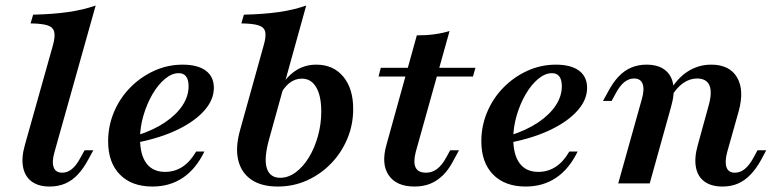

<svg xmlns="http://www.w3.org/2000/svg" viewBox="-20 -661 2791 692"><path d="M159 11.3Q118.6 11.3 94 -6.9Q69.5 -25.2 63.1 -59.1Q56.6 -93 69.7 -138.5L170.6 -497.3Q179.5 -528.8 175.4 -545.9Q171.4 -563 151.4 -569.6Q131.3 -576.2 90.2 -576.6L99.5 -608.1Q169.8 -609.7 225 -617.5Q280.1 -625.4 324.8 -641.1L176.4 -112.9Q166.3 -77.9 173.4 -58.2Q180.5 -38.6 204.3 -38.6Q222.9 -38.6 239 -51.6Q255.1 -64.7 269.2 -91.2L284.9 -119.4H316.3L297.4 -84.7Q280.4 -53.1 260 -31.5Q239.7 -10 214.8 0.6Q189.9 11.3 159 11.3Z M529.6 11.3Q454.2 11.3 411.9 -32.1Q369.7 -75.4 369.7 -151.8Q369.7 -207 390.8 -257.2Q411.9 -307.3 449.4 -345.5Q487 -383.7 535.7 -405.9Q584.5 -428 638.1 -428Q692.8 -428 721.8 -406.3Q750.8 -384.6 750.8 -344.4Q750.8 -301.7 716.9 -263.1Q683 -224.4 621.5 -194.4Q560 -164.3 475.3 -147.5L474.9 -173.3Q533.3 -192 574.5 -219.8Q615.7 -247.6 637.7 -280.9Q659.7 -314.2 659.7 -350Q659.7 -373.7 650.7 -385.5Q641.8 -397.3 624.3 -397.3Q599.4 -397.3 574.5 -376.6Q549.7 -355.9 529.6 -321.6Q509.6 -287.2 497.1 -245.2Q484.7 -203.2 484.7 -161.8Q484.7 -103.3 507.7 -72.4Q530.7 -41.5 574.8 -41.5Q609.5 -41.5 637.5 -59.7Q665.5 -78 686.9 -114.8H716.7Q686.3 -52 639.2 -20.4Q592.2 11.3 529.6 11.3Z M980.9 11.3Q921.9 11.3 885.6 -13.7Q849.3 -38.6 838.5 -84.3Q827.7 -130 845.4 -192.6L930.3 -497.3Q939.6 -529.2 935.9 -546.1Q932.3 -563 911.9 -569.6Q891.5 -576.2 849.8 -576.6L859.1 -608.1Q929.5 -609.7 984.6 -617.5Q1039.8 -625.4 1083.6 -641.1L949.9 -159.3Q930.5 -89.6 941.6 -54.9Q952.7 -20.2 989.8 -20.2Q1019 -20.2 1045.7 -39.9Q1072.4 -59.7 1092.9 -93Q1113.4 -126.3 1125.6 -169.6Q1137.9 -213 1137.9 -258.9Q1137.9 -315.6 1119.6 -346.6Q1101.4 -377.6 1067.7 -377.6Q1042.7 -377.6 1022.1 -361Q1001.5 -344.4 987.7 -314.4L988 -340.6Q1010.3 -382.5 1043.8 -405.2Q1077.3 -428 1120.1 -428Q1181.4 -428 1217.4 -384.6Q1253.3 -341.2 1252.9 -267.5Q1252.9 -210.6 1231.5 -160.2Q1210.2 -109.7 1172.7 -71.2Q1135.2 -32.7 1086.4 -10.7Q1037.5 11.3 980.9 11.3Z M1474.3 11.3Q1408.6 11.3 1380.9 -29.5Q1353.1 -70.2 1373 -139.7L1482.3 -533.6Q1516.4 -533.5 1545.3 -537.4Q1574.3 -541.3 1600.3 -549.2L1478.5 -113.6Q1468.9 -76.7 1477.8 -57.7Q1486.6 -38.6 1515.2 -38.6Q1537.3 -38.6 1555.2 -52Q1573.1 -65.5 1588.4 -93.7L1602.5 -119.4H1634.3L1610.3 -75.2Q1595.2 -47.6 1575.5 -28.4Q1555.7 -9.2 1530.9 1.1Q1506 11.3 1474.3 11.3ZM1344.4 -385.2 1352.4 -416.7H1693.6L1684.7 -385.2Z M1874.8 11.3Q1799.4 11.3 1757.1 -32.1Q1714.8 -75.4 1714.8 -151.8Q1714.8 -207 1735.9 -257.2Q1757 -307.3 1794.6 -345.5Q1832.1 -383.7 1880.9 -405.9Q1929.6 -428 1983.3 -428Q2037.9 -428 2067 -406.3Q2096 -384.6 2096 -344.4Q2096 -301.7 2062.1 -263.1Q2028.2 -224.4 1966.7 -194.4Q1905.2 -164.3 1820.5 -147.5L1820.1 -173.3Q1878.4 -192 1919.7 -219.8Q1960.9 -247.6 1982.9 -280.9Q2004.9 -314.2 2004.9 -350Q2004.9 -373.7 1995.9 -385.5Q1986.9 -397.3 1969.4 -397.3Q1944.5 -397.3 1919.7 -376.6Q1894.8 -355.9 1874.8 -321.6Q1854.7 -287.2 1842.3 -245.2Q1829.9 -203.2 1829.9 -161.8Q1829.9 -103.3 1852.9 -72.4Q1875.9 -41.5 1920 -41.5Q1954.7 -41.5 1982.7 -59.7Q2010.7 -78 2032 -114.8H2061.9Q2031.4 -52 1984.4 -20.4Q1937.4 11.3 1874.8 11.3Z M2584.3 11.3Q2543.5 11.3 2519 -6.7Q2494.4 -24.7 2488.2 -58.4Q2481.9 -92.1 2495 -138.5L2533.7 -279.2Q2547.6 -328.1 2537 -353.1Q2526.3 -378.1 2492.1 -378.1Q2465.9 -378.1 2442.1 -361.4Q2418.2 -344.7 2399.2 -312.2L2392.2 -329.7Q2420.5 -379 2458.9 -403.5Q2497.3 -428 2543.3 -428Q2609.5 -428 2636.4 -382.1Q2663.4 -336.3 2642.3 -259.8L2600.9 -112.9Q2591.6 -77.5 2598.5 -58Q2605.4 -38.6 2628.8 -38.6Q2647.8 -38.6 2664.1 -51.8Q2680.4 -65.1 2694.9 -91.2L2710.2 -119.4H2741.6L2723.1 -84.7Q2705.7 -53.1 2684.9 -31.5Q2664.2 -10 2639.7 0.6Q2615.2 11.3 2584.3 11.3ZM2208.2 0 2293.3 -303.8Q2303.4 -339.2 2296.1 -358.7Q2288.8 -378.1 2265.4 -378.1Q2246.9 -378.1 2230.5 -365.3Q2214.2 -352.4 2199.7 -325.4L2184.5 -297.3H2153.4L2172.4 -332Q2189.4 -363.9 2209.7 -385.3Q2230 -406.7 2254.9 -417.3Q2279.8 -428 2309.9 -428Q2351.1 -428 2375.5 -409.7Q2399.9 -391.5 2406.1 -358Q2412.3 -324.5 2399.2 -278.1L2321.7 0Z"/></svg>

Font: Playfair 5pt SemiExpanded Light 12pt
Style: Italic
Weight: 300
Italic angle: -15.6°
Version: Version 2.000;gftools[0.9.28]